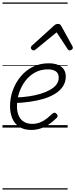

<svg xmlns="http://www.w3.org/2000/svg" viewBox="-20 -1030 608 1550"><path d="M233 19Q173 19 135 -6.5Q97 -32 79 -75Q61 -118 61 -172Q61 -239 83.5 -301Q106 -363 147 -412.5Q188 -462 245 -490.5Q302 -519 373 -519Q420 -519 451 -505Q482 -491 496.5 -467.5Q511 -444 511 -413Q511 -367 487.5 -332Q464 -297 423 -272Q382 -247 329 -231.5Q276 -216 217 -208Q158 -200 98 -198L111 -243Q162 -245 211.5 -252Q261 -259 304.5 -272Q348 -285 382 -303.5Q416 -322 435 -347Q454 -372 454 -403Q454 -437 431.5 -453.5Q409 -470 366 -470Q308 -470 261.5 -444Q215 -418 183 -375Q151 -332 134 -279.5Q117 -227 117 -173Q117 -124 132.5 -92.5Q148 -61 175.5 -45.5Q203 -30 239 -30Q277 -30 307 -43Q337 -56 361 -75.5Q385 -95 404 -113Q414 -121 421.5 -120Q429 -119 436 -112Q443 -105 445 -96.5Q447 -88 438 -79Q415 -55 383 -32Q351 -9 313.5 5Q276 19 233 19ZM251 -623Q243 -623 236 -630Q229 -637 229 -645Q229 -650 231.5 -654Q234 -658 238 -662L418 -825Q426 -832 433.5 -834.5Q441 -837 449 -837Q456 -837 462 -834Q468 -831 473 -823L563 -660Q566 -655 567 -651Q568 -647 568 -644Q568 -635 559.5 -629Q551 -623 543 -623Q537 -623 533 -626Q529 -629 526 -634L437 -769L272 -634Q266 -629 261 -626Q256 -623 251 -623ZM0 490H526V500H0ZM0 -20H526V0H0ZM0 -505H526V-500H0ZM0 -1010H526V-1000H0Z"/></svg>

Font: Playwrite BE VLG Guides
Style: Regular
Weight: 400
Designer: Veronika Burian, José Scaglione
Foundry: TypeTogether
Version: Version 1.003